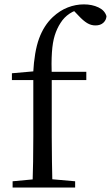

<svg xmlns="http://www.w3.org/2000/svg" viewBox="-20 -836 495 856"><path d="M36.2 0V-27.8L152.1 -38.6H192L315 -27.8V0ZM124.7 0Q126.7 -56.6 127.6 -114.3Q128.5 -171.9 128.5 -228.5V-478.9H33.1V-509.4L158.4 -520.4L127.7 -504.6L127.9 -510.5Q133 -606.3 154.3 -664.5Q175.7 -722.8 215.6 -760.1Q247.2 -789.4 282.3 -802.9Q317.4 -816.5 354.1 -816.5Q390.5 -816.5 418.8 -803.1Q447.1 -789.8 454.7 -763.8Q453.7 -746.4 440.7 -734.5Q427.8 -722.6 405.4 -722.6Q385.9 -722.6 368.4 -733.2Q350.9 -743.8 330.2 -766.1L303 -794.5V-803.5H344.3V-794.7Q315.8 -792.3 290.7 -775.6Q265.6 -759 250 -733.9Q233.8 -709.1 224.1 -678.1Q214.4 -647.1 211.5 -602.5Q208.5 -557.9 210.7 -492.6V-228.5Q210.7 -171.9 211.7 -114.3Q212.7 -56.6 213.9 0ZM170.2 -478.9V-516H364.8V-478.9Z"/></svg>

Font: Noto Serif HK ExtraLight
Style: Regular
Weight: 200
Designer: Ryoko NISHIZUKA 西塚涼子 (kana & ideographs); Frank Grießhammer (Latin, Greek & Cyrillic); Wenlong ZHANG 张文龙 (bopomofo); San
Foundry: Adobe
Version: Version 2.002-H1;hotconv 1.1.0;makeotfexe 2.6.0